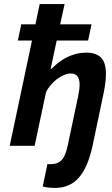

<svg xmlns="http://www.w3.org/2000/svg" viewBox="-20 -720 551 948"><path d="M85 -600H155L176 -700H299L277 -600H432L415 -520H260L230 -380H234Q247 -393 264 -407Q281 -421 302.5 -433Q324 -445 350 -452.5Q376 -460 407 -460Q454 -460 478.5 -436Q503 -412 503 -354Q503 -314 491 -257L437 0Q414 106 369.5 157Q325 208 250 208Q236 208 221.5 206.5Q207 205 191 201L214 90Q238 92 255 87.5Q272 83 283 71.5Q294 60 301.5 42Q309 24 314 0L365 -241Q373 -278 373 -302Q373 -328 363 -342.5Q353 -357 330 -357Q313 -357 294.5 -349Q276 -341 259.5 -328Q243 -315 229 -298.5Q215 -282 207 -264L151 0H28L138 -520H68Z"/></svg>

Font: PT Sans
Style: Bold Italic
Weight: 700
Italic angle: -12°
Designer: A.Korolkova, O.Umpeleva, V.Yefimov
Foundry: ParaType Ltd
Version: Version 2.003W OFL